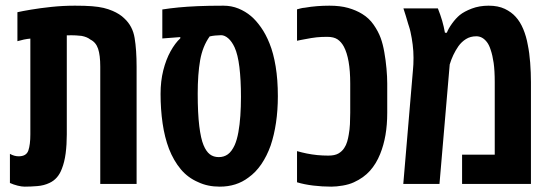

<svg xmlns="http://www.w3.org/2000/svg" viewBox="-20 -660 1975 689"><path d="M68.4 9.8Q57.6 9.8 43 6.1Q28.3 2.4 15.6 -3.4V-107.9Q31.2 -99.1 46.9 -99.1Q74.7 -99.1 81.8 -120.1Q88.9 -141.1 88.9 -177.7V-521.5Q77.6 -520.5 65.9 -518.1Q54.2 -515.6 42.5 -512.2V-616.2Q59.6 -620.1 91.8 -625.5Q124 -630.9 165 -635.3Q206.1 -639.6 249 -639.6Q285.6 -639.6 310.1 -637.7Q334.5 -635.7 351.8 -631.6Q369.1 -627.4 383.8 -621.1Q396.5 -615.7 407.2 -608.9Q418 -602.1 426.3 -593.8Q456.1 -566.4 463.1 -523.7Q470.2 -481 470.2 -420.4V0H339.8V-420.9Q339.8 -461.9 332 -485.1Q324.2 -508.3 304.2 -518.1Q293 -527.3 272.9 -531.2Q265.6 -532.2 252.2 -533Q238.8 -533.7 219.7 -533.2V-177.7Q219.7 -141.1 215.6 -109.6Q211.4 -78.1 202.1 -54.7Q188.5 -17.6 157.2 -3.4Q137.7 5.9 113.8 7.8Q89.8 9.8 68.4 9.8Z M768.6 9.8Q725.1 9.8 691.4 -6.3Q654.3 -22 628.7 -52.7Q603 -83.5 586.4 -126Q570.8 -167 563.5 -217.3Q556.2 -267.6 556.2 -323.2Q556.2 -368.7 565.9 -407.5Q575.7 -446.3 592 -475.8Q608.4 -505.4 627 -522.5V-526.9L562.5 -522V-626Q590.8 -630.4 620.6 -633.3Q650.4 -636.2 689.2 -637.9Q728 -639.6 782.2 -639.6Q810.5 -639.6 835.7 -629.4Q860.8 -619.1 880.9 -602.1Q898.9 -586.9 916.5 -562Q934.1 -537.1 947.3 -503.9Q961.4 -469.2 969.2 -421.6Q977.1 -374 977.1 -314.9Q977.1 -264.6 970.5 -220Q963.9 -175.3 951.2 -137.7Q938 -100.6 918 -71Q897.9 -41.5 871.6 -22.9Q828.6 9.8 768.6 9.8ZM765.1 -96.2Q783.7 -96.2 797.6 -106.2Q811.5 -116.2 822.3 -139.6Q830.6 -158.7 835.4 -185.5Q840.3 -212.4 842.5 -244.6Q844.7 -276.9 844.7 -312Q844.7 -373.5 839.1 -419.2Q833.5 -464.8 821.8 -490.2Q812 -511.2 799.1 -522.5Q786.1 -533.7 773.4 -533.7Q761.2 -533.2 752.2 -532.5Q743.2 -531.7 732.4 -529.3Q707 -493.7 698.2 -443.8Q689.5 -394 689.5 -323.7Q689.5 -253.4 695.1 -207.8Q700.7 -162.1 710.4 -139.2Q719.7 -116.7 732.9 -106.4Q746.1 -96.2 765.1 -96.2Z M1168.9 9.8Q1136.2 9.8 1104 5.9Q1071.8 2 1045.9 -5.9V-117.7Q1063 -112.8 1081.1 -109.1Q1099.1 -105.5 1118.4 -103.5Q1137.7 -101.6 1158.2 -101.6Q1181.2 -101.6 1194.3 -109.1Q1207.5 -116.7 1215.3 -128.9Q1222.2 -139.2 1225.8 -151.6Q1229.5 -164.1 1231.4 -176.3Q1234.9 -195.3 1235.8 -214.4Q1236.8 -233.4 1236.8 -254.9V-360.4Q1236.8 -405.3 1231 -438.5Q1225.1 -471.7 1213.9 -492.7Q1204.6 -509.8 1191.2 -518.8Q1177.7 -527.8 1154.3 -527.8Q1133.3 -527.8 1116.5 -526.1Q1099.6 -524.4 1070.3 -518.6Q1064.5 -517.6 1058.6 -516.4Q1052.7 -515.1 1045.9 -513.7V-626.5Q1052.7 -628.4 1059.6 -630.1Q1066.4 -631.8 1073.7 -632.3Q1095.7 -636.2 1117.7 -637.9Q1139.6 -639.6 1162.1 -639.6Q1200.7 -639.6 1229.2 -631.6Q1257.8 -623.5 1279.8 -609.9Q1304.7 -594.7 1321 -571Q1337.4 -547.4 1346.2 -523.4Q1354 -502 1359.1 -472.9Q1364.3 -443.8 1366.9 -414.1Q1369.6 -384.3 1369.6 -360.4V-254.9Q1369.6 -212.4 1363.3 -175.5Q1356.9 -138.7 1344.2 -107.4Q1330.1 -72.3 1307.6 -47.1Q1285.2 -22 1250 -5.9Q1232.9 2 1210 5.9Q1187 9.8 1168.9 9.8Z M1427.2 0 1461.9 -408.7Q1462.9 -417 1463.4 -429Q1463.9 -440.9 1463.9 -452.6Q1463.9 -476.6 1460.9 -500Q1458 -523.4 1453.1 -545.4Q1452.1 -550.3 1450.7 -555.2Q1449.2 -560.1 1447.8 -564.9Q1446.3 -569.8 1444.8 -574.2Q1440.9 -588.4 1436.5 -602.3Q1432.1 -616.2 1427.7 -629.9H1551.3Q1560.5 -606.9 1566.7 -585.7Q1572.8 -564.5 1576.7 -542.5H1583.5Q1588.9 -557.1 1602.3 -575.7Q1615.7 -594.2 1629.9 -606Q1645.5 -618.7 1672.9 -629.2Q1700.2 -639.6 1733.4 -639.6Q1767.6 -639.6 1791.5 -628.2Q1815.4 -616.7 1830.6 -599.6Q1846.7 -582 1857.7 -555.7Q1868.7 -529.3 1874 -499Q1879.9 -470.7 1882.6 -434.8Q1885.3 -398.9 1885.3 -365.2V0H1638.2V-105H1755.4V-364.7Q1755.4 -406.7 1751.5 -434.1Q1747.6 -461.4 1740.7 -481.4Q1735.4 -498.5 1727.3 -509Q1719.2 -519.5 1709.7 -524.7Q1700.2 -529.8 1689.5 -529.8Q1668 -529.8 1652.1 -519.8Q1636.2 -509.8 1625 -494.1Q1614.3 -478.5 1606.7 -462.4Q1599.1 -446.3 1593.8 -428.7L1557.1 0Z"/></svg>

Font: Open Sans Condensed
Style: Regular
Weight: 400
Width: 3
Designer: Monotype Design Team
Foundry: Monotype Imaging Inc.
Version: Version 3.000